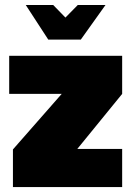

<svg xmlns="http://www.w3.org/2000/svg" viewBox="-20 -756 529 775"><path d="M306.2 -596.2H174.8L84 -735.8H194.8L244.1 -685.1L293.9 -735.8H405.8ZM473.1 -1H32.2V-152.8L229 -377H17.1V-530.8H473.1V-377L292 -154.8H473.1Z"/></svg>

Font: Squarion Black
Style: Regular
Weight: 900
Designer: Natanael Gama
Version: Version 1.00;September 12, 2019;FontCreator 11.5.0.2425 64-b